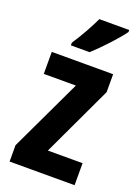

<svg xmlns="http://www.w3.org/2000/svg" viewBox="-146 -830 652 894"><g transform="rotate(20 180.0 -383.0)"><path d="M334 -756V-766H186C165 -722 138 -672 103 -619V-606H196C243 -649 308 -719 334 -756ZM342 0V-109H170L334 -458V-547H30V-438H189L20 -81V0Z"/></g></svg>

Font: Noto Sans Devanagari ExtraCondensed
Style: Bold
Weight: 700
Width: 2
Designer: Jelle Bosma - Monotype Design Team
Foundry: Monotype Imaging Inc.
Version: Version 2.004